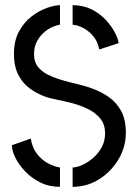

<svg xmlns="http://www.w3.org/2000/svg" viewBox="-20 -720 533 743"><path d="M261 3V-71.8Q277.4 -72.2 298.6 -81.6Q319.8 -91 339.9 -108.3Q360 -125.6 373.3 -149.6Q386.6 -173.6 386.6 -203.8Q386.6 -239 367.7 -261.8Q348.8 -284.6 319.3 -298.8Q289.8 -313 257.7 -321.2Q225.6 -329.4 198.2 -334.8Q170.8 -340.2 157 -345.2Q123.2 -357.2 95.3 -377.6Q67.4 -398 50.7 -430.8Q34 -463.6 34 -511.2Q34 -563 53.8 -598.9Q73.6 -634.8 102.9 -657Q132.2 -679.2 162.3 -689.6Q192.4 -700 212 -700V-624.4Q201.6 -623.2 184.8 -616.4Q168 -609.6 151.4 -595.6Q134.8 -581.6 123.2 -560.3Q111.6 -539 111.6 -509.2Q111.6 -480.4 127.1 -461.1Q142.6 -441.8 168 -429.7Q193.4 -417.6 223.6 -409Q253.8 -400.4 284.2 -393.4Q314.6 -386.4 339 -376.6Q372.8 -364.4 401.8 -343.9Q430.8 -323.4 448.9 -290.4Q467 -257.4 467 -205.8Q467 -151.8 439 -104.2Q411 -56.6 364.2 -26.8Q317.4 3 261 3ZM212 3Q169.8 3 135.7 -14Q101.6 -31 77.1 -57Q52.6 -83 39.3 -110Q26 -137 26 -158L99 -183.8Q105 -147.6 123.9 -123.7Q142.8 -99.8 166.9 -87.4Q191 -75 212 -71.8ZM364.2 -528.6Q357.6 -561.2 339.6 -581.6Q321.6 -602 300.5 -612.5Q279.4 -623 261 -624.4V-700Q301.6 -700 333.9 -683.9Q366.2 -667.8 388.9 -643.5Q411.6 -619.2 424.4 -594.5Q437.2 -569.8 439 -553Z"/></svg>

Font: Stick No Bills ExtraLight
Style: Regular
Weight: 200
Designer: Kosala Senevirathne, Siva Puranthara, Lasantha Premarathna, Tharique Azeez
Foundry: mooniak
Version: Version 2.000